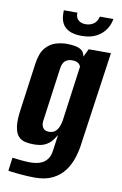

<svg xmlns="http://www.w3.org/2000/svg" viewBox="-87 -698 551 867"><g transform="rotate(10 188.5 -264.5)"><path d="M135 119Q121 119 101 118Q81 117 62 115Q43 113 29.5 111.5Q16 110 13 109L21 48Q35 50 60 52.5Q85 55 103 55Q115 55 129.5 53Q144 51 158 44Q172 37 182.5 22.5Q193 8 196 -18L206 -89Q199 -77 188 -62.5Q177 -48 157.5 -38Q138 -28 104 -28Q84 -28 65.5 -32Q47 -36 34 -50Q21 -64 16.5 -94.5Q12 -125 20 -177L49 -388Q56 -438 77 -462Q98 -486 124 -493.5Q150 -501 172 -501Q193 -501 211 -498Q229 -495 241.5 -486Q254 -477 257 -457L275 -494H377L317 -74Q313 -38 302 -3.5Q291 31 270.5 58.5Q250 86 217 102.5Q184 119 135 119ZM163 -96Q180 -96 190.5 -104.5Q201 -113 207.5 -128.5Q214 -144 216 -161L250 -410Q248 -415 244 -420Q240 -425 232 -428.5Q224 -432 210 -432Q190 -432 177.5 -420.5Q165 -409 162 -379L130 -147Q127 -130 130 -119.5Q133 -109 138.5 -104Q144 -99 150.5 -97.5Q157 -96 163 -96ZM232 -548Q197 -548 176 -558.5Q155 -569 146 -584.5Q137 -600 135 -617Q133 -634 134 -648H196Q195 -625 208 -614Q221 -603 241 -603Q262 -603 277.5 -613.5Q293 -624 299 -648H361Q357 -622 342 -599.5Q327 -577 300 -562.5Q273 -548 232 -548Z"/></g></svg>

Font: Alumni Sans Thin
Style: Bold Italic
Weight: 700
Italic angle: -8°
Version: Version 1.016